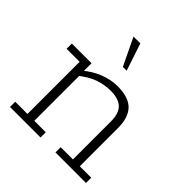

<svg xmlns="http://www.w3.org/2000/svg" viewBox="-168 -732 854 854"><g transform="rotate(45 259.0 -305.0)"><path d="M23 0V-33H100V-361H18V-394H142V-340L130 -336Q168 -370 211.5 -387Q255 -404 296 -404Q365 -404 397 -372Q429 -340 429 -273V-33H501V0H309V-33H386V-271Q386 -322 362.5 -345Q339 -368 288 -368Q251 -368 213 -355Q175 -342 129 -304L143 -329V-33H215V0ZM252 -481 190 -610H233L276 -481Z"/></g></svg>

Font: Rokkitt SemiBold ExtraLight
Style: Regular
Weight: 250
Version: Version 3.103